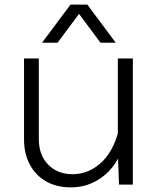

<svg xmlns="http://www.w3.org/2000/svg" viewBox="-20 -799 690 831"><path d="M148 -546V-197Q148 -128 188.5 -86.5Q229 -45 294 -45Q367 -45 423.5 -100.5Q480 -156 501 -268L514 -168Q487 -82 425.5 -35Q364 12 287 12Q225 12 179.5 -14Q134 -40 109 -87Q84 -134 84 -196V-546ZM555 -546V0H495L490 -141V-546ZM162 -614 285 -779H358L481 -614H415L322 -739L229 -614Z"/></svg>

Font: Azeret Mono Thin ExtraLight
Style: Regular
Weight: 250
Version: Version 1.002